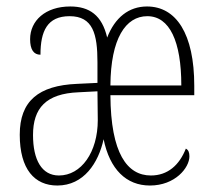

<svg xmlns="http://www.w3.org/2000/svg" viewBox="-20 -563 662 593"><path d="M157 10C239 10 284 -60 300 -133C319 -40 370 10 443 10C521 10 565 -45 565 -80C565 -92 562 -100 554 -104C534 -53 498 -21 446 -21C373 -21 322 -89 321 -269H580V-298C580 -459 524 -543 434 -543C378 -543 335 -509 311 -447C295 -516 256 -543 197 -543C120 -543 73 -499 73 -442C73 -410 84 -394 105 -394C105 -467 126 -513 195 -513C267 -513 281 -458 281 -371V-307L218 -304C99 -299 41 -251 41 -147C41 -40 87 10 157 10ZM540 -299H321C322 -444 368 -513 435 -513C504 -513 540 -435 540 -299ZM162 -21C109 -21 82 -69 82 -146C82 -229 122 -274 223 -278L281 -281L282 -192C282 -93 231 -21 162 -21Z"/></svg>

Font: Noto Serif Armenian ExtraCondensed ExtraLight
Style: Regular
Weight: 200
Width: 2
Designer: Monotype Design Team
Foundry: Monotype Imaging Inc.
Version: Version 2.008